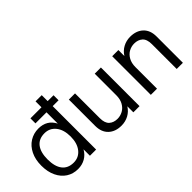

<svg xmlns="http://www.w3.org/2000/svg" viewBox="-33 -1226 1757 1757"><g transform="rotate(-45 845.5 -347.0)"><path d="M576 -627V-562H500V0H420V-83Q395 -38 353 -14Q311 10 258 10Q195 10 146 -21.5Q97 -53 69 -112Q41 -171 41 -250Q41 -329 70 -388Q99 -447 149.5 -478.5Q200 -510 262 -510Q372 -510 420 -416V-562H277V-627H420V-704H500V-627ZM420 -250Q420 -337 379 -388.5Q338 -440 271 -440Q198 -440 160 -391Q122 -342 122 -250Q122 -158 160 -109Q198 -60 271 -60Q338 -60 379 -111.5Q420 -163 420 -250Z M982 -500H1062V0H982V-78Q956 -36 913.5 -13Q871 10 820 10Q741 10 694 -34.5Q647 -79 647 -159V-500H727V-179Q727 -115 758 -87.5Q789 -60 838 -60Q875 -60 908 -78Q941 -96 961.5 -132.5Q982 -169 982 -220Z M1623 -341V0H1543V-321Q1543 -385 1512 -412.5Q1481 -440 1432 -440Q1395 -440 1362 -422Q1329 -404 1308.5 -367.5Q1288 -331 1288 -280V0H1208V-500H1288V-422Q1314 -464 1356.5 -487Q1399 -510 1450 -510Q1529 -510 1576 -465.5Q1623 -421 1623 -341Z"/></g></svg>

Font: CBA Beacon Sans
Style: Regular
Weight: 400
Designer: Wei Huang
Foundry: Wei Huang
Version: Version 1.002